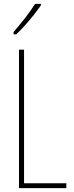

<svg xmlns="http://www.w3.org/2000/svg" viewBox="-20 -970 381 990"><path d="M78 0V-714H104V-25H322V0ZM191 -943Q175 -919 152.5 -891Q130 -863 107 -837.5Q84 -812 64 -793H50V-805Q84 -845 110 -878Q136 -911 161 -950H191Z"/></svg>

Font: Noto Sans Lao ExtraCondensed Thin
Style: Regular
Weight: 100
Width: 2
Designer: Monotype Design Team
Foundry: Monotype Imaging Inc.
Version: Version 2.003; ttfautohint (v1.8.4.7-5d5b)